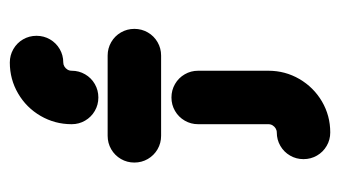

<svg xmlns="http://www.w3.org/2000/svg" viewBox="-174 -384 706 399"><g transform="rotate(-90 179.5 -185.0)"><path d="M175.9 -182.2Q191.1 -182.2 203.9 -174.8Q216.7 -167.4 224.1 -154.6Q231.5 -141.9 231.5 -126.7V19.3Q231.5 54.1 214.3 83.7Q197 113.3 167.6 130.6Q138.1 147.8 103.3 147.8Q88.1 147.8 75.4 140.4Q62.6 133 55.2 120.2Q47.8 107.4 47.8 92.2Q47.8 77 55.2 64.3Q62.6 51.5 75.4 44.1Q88.1 36.7 103.3 36.7Q107.8 36.7 111.7 34.3Q115.6 31.9 118 28Q120.4 24.1 120.4 19.3V-126.7Q120.4 -141.9 127.8 -154.6Q135.2 -167.4 148 -174.8Q160.7 -182.2 175.9 -182.2ZM40.7 -259.3Q40.7 -274.4 48.1 -287.2Q55.6 -300 68.3 -307.4Q81.1 -314.8 96.3 -314.8H263Q278.1 -314.8 290.9 -307.4Q303.7 -300 311.1 -287.2Q318.5 -274.4 318.5 -259.3Q318.5 -244.1 311.1 -231.3Q303.7 -218.5 290.9 -211.1Q278.1 -203.7 263 -203.7H96.3Q81.1 -203.7 68.3 -211.1Q55.6 -218.5 48.1 -231.3Q40.7 -244.1 40.7 -259.3ZM175.9 -334.1Q160.7 -334.1 148 -341.5Q135.2 -348.9 127.8 -361.7Q120.4 -374.4 120.4 -389.6Q120.4 -424.4 137.6 -454.1Q154.8 -483.7 184.3 -500.9Q213.7 -518.1 248.5 -518.1Q263.7 -518.1 276.5 -510.7Q289.3 -503.3 296.7 -490.6Q304.1 -477.8 304.1 -462.6Q304.1 -447.4 296.7 -434.6Q289.3 -421.9 276.5 -414.4Q263.7 -407 248.5 -407Q244.1 -407 240.2 -404.6Q236.3 -402.2 233.9 -398.3Q231.5 -394.4 231.5 -389.6Q231.5 -374.4 224.1 -361.7Q216.7 -348.9 203.9 -341.5Q191.1 -334.1 175.9 -334.1Z"/></g></svg>

Font: 26F Galaxy Sans
Style: Regular
Weight: 400
Designer: C₂₉H₂₅N₃O₅
Version: Version 1.100;FEAKit 1.0